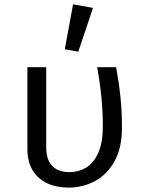

<svg xmlns="http://www.w3.org/2000/svg" viewBox="-20 -848 655 880"><path d="M512.3 -540Q525.6 -466.7 532.3 -401.3Q539 -335.9 539 -261.5Q539 -170.3 504.6 -108.7Q470.3 -47.2 414.9 -17.7Q359.5 11.8 294.9 11.8Q239 11.8 196.4 -7.9Q153.8 -27.7 129.7 -67.4Q105.6 -107.2 105.6 -165.1V-540H191.8V-172.8Q191.8 -115.9 219.5 -87.4Q247.2 -59 297.9 -59Q338.5 -59 372.8 -78.5Q407.2 -97.9 429.2 -144.9Q451.3 -191.8 451.3 -269.2Q451.3 -401 425.1 -540ZM276.9 -622.1 314.9 -828.2 406.2 -811.8 339 -611.3Z"/></svg>

Font: Fira Code
Style: Regular
Weight: 400
Designer: Carrois Corporate, Edenspiekermann AG, Nikita Prokopov
Foundry: Carrois Corporate, Edenspiekermann AG, Nikita Prokopov
Version: Version 5.002